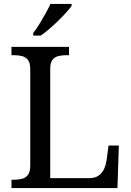

<svg xmlns="http://www.w3.org/2000/svg" viewBox="-20 -951 663 971"><path d="M38 0V-42H51Q74 -42 92.5 -47Q111 -52 122 -67.5Q133 -83 133 -114V-600Q133 -632 122 -647Q111 -662 92.5 -667Q74 -672 51 -672H38V-714H329V-672H316Q294 -672 275.5 -667.5Q257 -663 245.5 -648.5Q234 -634 234 -604V-50H431Q461 -50 479.5 -63.5Q498 -77 507 -98Q516 -119 519 -140L529 -215H581L574 0ZM148 -784Q163 -803 179 -829Q195 -855 210 -882Q225 -909 235 -931H342V-921Q333 -908 315 -888Q297 -868 274.5 -846Q252 -824 229 -804.5Q206 -785 186 -771H148Z"/></svg>

Font: Noto Serif Armenian
Style: Regular
Weight: 400
Designer: Monotype Design Team
Foundry: Monotype Imaging Inc.
Version: Version 2.007